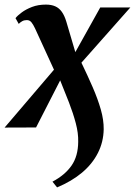

<svg xmlns="http://www.w3.org/2000/svg" viewBox="-53 -555 588 836"><path d="M99.5 -431.5Q91.5 -448.5 83.8 -458Q76 -467.5 64 -467.5Q52.5 -467.5 44.2 -463Q36 -458.5 28.5 -451L14.5 -476Q23.5 -487.5 41.8 -501Q60 -514.5 86.5 -524.8Q113 -535 147 -535Q170.5 -535 187.5 -527.5Q204.5 -520 216.2 -503.5Q228 -487 236 -460L275 -328L383.5 -522.5H514.5L301.5 -282Q328.5 -226 350.8 -174.8Q373 -123.5 386 -78Q399 -32.5 398.5 8Q397.5 63.5 373.2 111.2Q349 159 304 196.8Q259 234.5 195.5 261L175.5 236Q230 207 258.5 166Q287 125 287.5 62.5Q288.5 25 277 -18.5Q265.5 -62 247.2 -109.2Q229 -156.5 209 -205L104 0L-33 0.5L182 -251.5Z"/></svg>

Font: Merriweather 96pt
Style: Bold Italic
Weight: 700
Italic angle: -7.8°
Version: Version 2.101